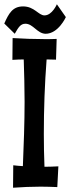

<svg xmlns="http://www.w3.org/2000/svg" viewBox="-42 -882 328 898"><path d="M231 -104C209 -103 187 -102 166 -102C164 -153 163 -204 163 -255C163 -371 167 -488 176 -604C191 -604 205 -603 220 -603L223 -700C204 -699 186 -699 168 -699C117 -699 67 -701 17 -704L16 -602C34 -603 52 -604 69 -604C71 -538 73 -472 73 -406C73 -306 69 -205 65 -105C50 -106 35 -107 20 -109L19 -4C62 -7 105 -9 148 -9C174 -9 200 -8 226 -7ZM224 -862C224 -862 202 -810 166 -810C138 -810 119 -852 66 -852C17 -852 -1 -819 -22 -772L27 -724C44 -754 54 -771 77 -771C113 -771 132 -725 171 -724C231 -724 266 -802 266 -802Z"/></svg>

Font: Mouse Memoirs
Style: Regular
Weight: 400
Designer: Astigmatic (AOETI)
Foundry: Astigmatic (AOETI)
Version: Version 1.000